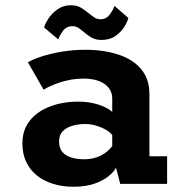

<svg xmlns="http://www.w3.org/2000/svg" viewBox="-20 -702 690 733"><path d="M260.5 11Q219 11 183.5 0.2Q148 -10.5 121.5 -31.5Q95 -52.5 80.2 -83.5Q65.5 -114.5 65.5 -155Q65.5 -189.5 78 -215.8Q90.5 -242 112 -260.8Q133.5 -279.5 160.5 -291.2Q187.5 -303 217.5 -308.5Q247.5 -314 277 -314Q310 -314 336.8 -307.8Q363.5 -301.5 382 -292.2Q400.5 -283 408.5 -274.5V-325Q408.5 -345 399.8 -359.5Q391 -374 376 -383.5Q361 -393 341.2 -397.5Q321.5 -402 299.5 -402Q274.5 -402 251.8 -398Q229 -394 209.2 -387.5Q189.5 -381 173.5 -373.8Q157.5 -366.5 146.5 -359.5L86.5 -464Q105 -475.5 139 -486.5Q173 -497.5 216.5 -504.8Q260 -512 307 -512Q341 -512 375.2 -507Q409.5 -502 441 -490.5Q472.5 -479 497.2 -459.5Q522 -440 536.2 -411.2Q550.5 -382.5 550.5 -342V-105.5H618V0H439L423 -62Q415 -46 394 -29Q373 -12 339.5 -0.5Q306 11 260.5 11ZM301 -94Q329 -94 351 -102.2Q373 -110.5 387.8 -122.8Q402.5 -135 408.5 -145V-186Q402 -196 385.8 -205.8Q369.5 -215.5 348.2 -222Q327 -228.5 304 -228.5Q280 -228.5 257.2 -222.2Q234.5 -216 220 -201.5Q205.5 -187 205.5 -162Q205.5 -137 217.8 -122.2Q230 -107.5 251.8 -100.8Q273.5 -94 301 -94ZM367.5 -549.5Q344 -549.5 328.2 -559.2Q312.5 -569 300.5 -579.5Q290 -588.5 279.8 -595.2Q269.5 -602 257 -602Q233.5 -602 220.2 -583.8Q207 -565.5 202.5 -551.5L148.5 -597Q151.5 -610 164.2 -630Q177 -650 199 -666Q221 -682 250 -682Q273.5 -682 289.2 -672.5Q305 -663 318 -652Q329.5 -642.5 340 -635.5Q350.5 -628.5 364 -628.5Q386 -628.5 399.2 -647Q412.5 -665.5 417 -679.5L470 -633.5Q467 -619.5 454.8 -599.8Q442.5 -580 421 -564.8Q399.5 -549.5 367.5 -549.5Z"/></svg>

Font: Trispace Thin SemiBold
Style: Regular
Weight: 600
Version: Version 1.210